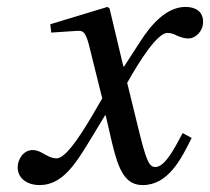

<svg xmlns="http://www.w3.org/2000/svg" viewBox="-20 -522 606 554"><path d="M31 -39C31 -10 55 12 95 12C163 12 202 -56 243 -123L283 -189H285L303 -111C322 -31 341 12 392 12C465 12 503 -63 533 -124L507 -138C483 -93 456 -40 428 -40C409 -40 401 -63 379 -152L347 -283C383 -347 434 -427 463 -427C472 -427 480 -425 491 -419C501 -415 511 -411 523 -411C545 -411 566 -432 566 -459C566 -490 543 -502 515 -502C462 -502 417 -454 382 -398L338 -330H336L296 -498L290 -502L125 -452L128 -428L203 -433C221 -434 228 -429 239 -383L275 -238L247 -190C204 -117 167 -65 143 -65C133 -65 123 -69 114 -74C104 -79 91 -89 74 -89C48 -89 31 -63 31 -39Z"/></svg>

Font: Heuristica
Style: Italic
Weight: 400
Italic angle: -13°
Version: Version 1.0.1